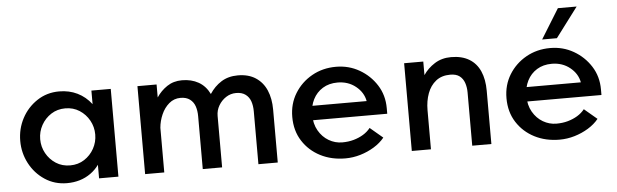

<svg xmlns="http://www.w3.org/2000/svg" viewBox="-45 -798 3082 959"><g transform="rotate(-5 1496.5 -318.5)"><path d="M257 10Q195 10 146 -22.5Q97 -55 69.5 -107.5Q42 -160 42 -220Q42 -281 69.5 -333Q97 -385 146 -417.5Q195 -450 257 -450Q307 -450 348 -430Q389 -410 418 -372V-440H515V0H418V-68Q401 -44 376 -26Q351 -8 321 1Q291 10 257 10ZM280 -77Q320 -77 351 -97Q382 -117 400 -149.5Q418 -182 418 -220Q418 -258 400 -290.5Q382 -323 351 -343Q320 -363 280 -363Q240 -363 209 -343Q178 -323 160 -290.5Q142 -258 142 -220Q142 -182 160 -149.5Q178 -117 209 -97Q240 -77 280 -77Z M649 -1V-442H745V-377Q766 -409 798 -430.5Q830 -452 873 -452Q920 -452 955.5 -432Q991 -412 1011 -371Q1035 -408 1070 -430Q1105 -452 1153 -452Q1206 -452 1242 -428.5Q1278 -405 1296 -363.5Q1314 -322 1314 -266V-1H1217V-266Q1217 -294 1209.5 -316Q1202 -338 1184 -351.5Q1166 -365 1137 -365Q1109 -365 1086 -350Q1063 -335 1049 -311Q1035 -287 1035 -259V-1H938V-266Q938 -294 930.5 -316Q923 -338 905 -351.5Q887 -365 858 -365Q825 -365 800.5 -344Q776 -323 762 -291Q748 -259 745 -225V-1Z M1653 8Q1583 8 1527.5 -20.5Q1472 -49 1439 -100.5Q1406 -152 1406 -221Q1406 -287 1438 -339Q1470 -391 1524 -421.5Q1578 -452 1645 -452Q1709 -452 1762 -421.5Q1815 -391 1847.5 -340Q1880 -289 1880 -224V-196H1479V-268H1783Q1775 -312 1737 -342.5Q1699 -373 1646 -373Q1603 -373 1571.5 -353.5Q1540 -334 1523 -300.5Q1506 -267 1506 -224Q1506 -178 1525.5 -144Q1545 -110 1576.5 -91.5Q1608 -73 1644 -73Q1675 -73 1701.5 -80.5Q1728 -88 1749.5 -101Q1771 -114 1786 -133L1850 -79Q1829 -53 1797 -33.5Q1765 -14 1728 -3Q1691 8 1653 8Z M1986 0V-440H2082V-372Q2104 -405 2139.5 -427.5Q2175 -450 2222 -450Q2276 -450 2312.5 -428Q2349 -406 2367 -365Q2385 -324 2385 -267V0H2289V-267Q2289 -293 2281.5 -315Q2274 -337 2257 -350Q2240 -363 2210 -363Q2167 -363 2138.5 -340.5Q2110 -318 2096 -280Q2082 -242 2082 -196V0Z M2727 8Q2657 8 2601.5 -20.5Q2546 -49 2513 -100.5Q2480 -152 2480 -221Q2480 -287 2512 -339Q2544 -391 2598 -421.5Q2652 -452 2719 -452Q2783 -452 2836 -421.5Q2889 -391 2921.5 -340Q2954 -289 2954 -224V-196H2553V-268H2857Q2849 -312 2811 -342.5Q2773 -373 2720 -373Q2677 -373 2645.5 -353.5Q2614 -334 2597 -300.5Q2580 -267 2580 -224Q2580 -178 2599.5 -144Q2619 -110 2650.5 -91.5Q2682 -73 2718 -73Q2749 -73 2775.5 -80.5Q2802 -88 2823.5 -101Q2845 -114 2860 -133L2924 -79Q2903 -53 2871 -33.5Q2839 -14 2802 -3Q2765 8 2727 8ZM2683 -498 2775 -647H2869L2757 -498Z"/></g></svg>

Font: Teachers Medium
Style: Regular
Weight: 500
Designer: Alfredo Marco Pradil, Chank Diesel
Version: Version 1.001